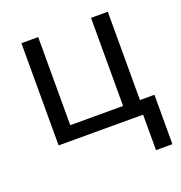

<svg xmlns="http://www.w3.org/2000/svg" viewBox="-130 -648 892 946"><g transform="rotate(-20 316.0 -175.0)"><path d="M614 186H528V0H85V-536H173V-74H450V-536H538V-73H614Z"/></g></svg>

Font: TSCustom
Style: Regular
Weight: 400
Designer: Monotype Design Team
Foundry: Monotype Imaging Inc.
Version: Version 2.004; ttfautohint (v1.8.3) -l 8 -r 50 -G 200 -x 14 